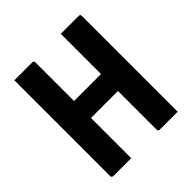

<svg xmlns="http://www.w3.org/2000/svg" viewBox="-188 -838 976 976"><g transform="rotate(-45 300.0 -350.0)"><path d="M63 -700Q97 -700 128 -700Q159 -700 192 -700Q197 -700 200 -697Q203 -694 203 -689Q203 -603 203 -517Q203 -431 203 -344.5Q203 -258 203 -172Q203 -86 203 0Q170 0 139 0Q108 0 74 0Q71 0 68.5 -1.5Q66 -3 64.5 -5Q63 -7 63 -11Q63 -108 63 -205.5Q63 -303 63 -400Q63 -497 63 -594Q63 -621 63 -647Q63 -673 63 -700ZM125 -411H339Q355 -411 370 -411Q385 -411 400 -411L435 -420L463 -289H136Q133 -289 131 -289.5Q129 -290 127.5 -291.5Q126 -293 125.5 -295Q125 -297 125 -300ZM537 0Q504 0 473 0Q442 0 408 0Q405 0 402.5 -1.5Q400 -3 398.5 -5Q397 -7 397 -11Q397 -97 397 -183Q397 -269 397 -355.5Q397 -442 397 -528Q397 -614 397 -700Q431 -700 462 -700Q493 -700 526 -700Q529 -700 531 -699.5Q533 -699 534.5 -697.5Q536 -696 536.5 -694Q537 -692 537 -689Q537 -617 537 -544Q537 -471 537 -398.5Q537 -326 537 -253.5Q537 -181 537 -109Q537 -79 537 -51.5Q537 -24 537 0Z"/></g></svg>

Font: Recursive Monospace
Style: Bold
Weight: 700
Version: Version 1.047